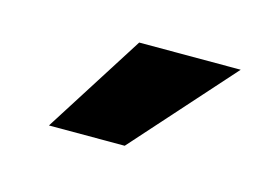

<svg xmlns="http://www.w3.org/2000/svg" viewBox="-38 -815 409 281"><g transform="rotate(15 166.0 -674.5)"><path d="M145.5 -750H299.3L164.1 -598.6H49.3Z"/></g></svg>

Font: TypoPRO Roboto
Style: Bold
Weight: 700
Designer: Google
Version: Version 2.136; 2016